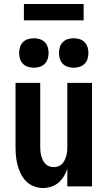

<svg xmlns="http://www.w3.org/2000/svg" viewBox="-20 -936 540 964"><path d="M196 8Q173 8 150.5 -0.5Q128 -9 111.5 -25.5Q95 -42 84.5 -63.5Q74 -85 68 -107.5Q62 -130 60 -153.5Q58 -177 58 -200V-520H182V-200Q182 -188 183 -176.5Q184 -165 187 -154Q190 -143 195 -132.5Q200 -122 208 -113.5Q216 -105 227 -101Q238 -97 250 -97Q262 -97 273 -101Q284 -105 292 -113.5Q300 -122 305 -132.5Q310 -143 313 -154Q316 -165 317 -176.5Q318 -188 318 -200V-520H442V0H318V-88Q311 -68 300 -50Q289 -32 273 -18.5Q257 -5 237 1.5Q217 8 196 8ZM350 -596Q335 -596 320.5 -600.5Q306 -605 295.5 -615.5Q285 -626 280.5 -640.5Q276 -655 276 -670Q276 -685 280.5 -699.5Q285 -714 295.5 -724.5Q306 -735 320.5 -739.5Q335 -744 350 -744Q365 -744 379.5 -739.5Q394 -735 404.5 -724.5Q415 -714 419.5 -699.5Q424 -685 424 -670Q424 -655 419.5 -640.5Q415 -626 404.5 -615.5Q394 -605 379.5 -600.5Q365 -596 350 -596ZM150 -596Q135 -596 120.5 -600.5Q106 -605 95.5 -615.5Q85 -626 80.5 -640.5Q76 -655 76 -670Q76 -685 80.5 -699.5Q85 -714 95.5 -724.5Q106 -735 120.5 -739.5Q135 -744 150 -744Q165 -744 179.5 -739.5Q194 -735 204.5 -724.5Q215 -714 219.5 -699.5Q224 -685 224 -670Q224 -655 219.5 -640.5Q215 -626 204.5 -615.5Q194 -605 179.5 -600.5Q165 -596 150 -596ZM100 -834V-916H400V-834Z"/></svg>

Font: Iosevka Extrabold
Style: Regular
Weight: 800
Monospace: yes
Designer: Belleve Invis
Foundry: Belleve Invis
Version: Version 32.5.0; ttfautohint (v1.8.4)